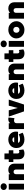

<svg xmlns="http://www.w3.org/2000/svg" viewBox="2829 -3668 854 6552"><g transform="rotate(-90 3256.0 -392.0)"><path d="M62.5 0V-520H262.5V0ZM162.5 -587Q116 -587 81.8 -615.2Q47.5 -643.5 47.5 -693Q47.5 -742.5 81.8 -770.8Q116 -799 162.5 -799Q209 -799 243.2 -770.8Q277.5 -742.5 277.5 -693Q277.5 -643.5 243.2 -615.2Q209 -587 162.5 -587Z M387.5 0V-520H587.5V-472Q614.5 -504.5 651.8 -519.8Q689 -535 731.5 -535Q806.5 -535 854.2 -506Q902 -477 924.8 -430.5Q947.5 -384 947.5 -331V0H747.5V-268Q747.5 -309.5 728.2 -332.2Q709 -355 668.5 -355Q642.5 -355 624.5 -344Q606.5 -333 597 -313.2Q587.5 -293.5 587.5 -268V0Z M1292.5 15Q1199.5 15 1147.5 -36.8Q1095.5 -88.5 1095.5 -189V-667H1295.5V-520H1403.5V-364H1295.5V-220Q1295.5 -187 1312.5 -173.5Q1329.5 -160 1352.5 -160Q1367 -160 1382 -163.8Q1397 -167.5 1410.5 -175L1432.5 -20Q1408 -6 1371.2 4.5Q1334.5 15 1292.5 15ZM1003.5 -364V-520H1111.5V-364Z M1771.5 15Q1684 15 1618.5 -19.5Q1553 -54 1516.8 -116Q1480.5 -178 1480.5 -261Q1480.5 -321.5 1501.8 -371.8Q1523 -422 1561.8 -458.5Q1600.5 -495 1653.2 -515Q1706 -535 1769.5 -535Q1840.5 -535 1895.8 -510Q1951 -485 1987 -440.2Q2023 -395.5 2036 -335.2Q2049 -275 2034.5 -204H1659.5Q1661.5 -183.5 1676.8 -168Q1692 -152.5 1717.5 -143.8Q1743 -135 1775.5 -135Q1823 -135 1864 -146Q1905 -157 1945.5 -181L2003.5 -49Q1980.5 -31.5 1941 -17Q1901.5 -2.5 1856.5 6.2Q1811.5 15 1771.5 15ZM1672.5 -334H1846.5Q1846.5 -361 1823.5 -378Q1800.5 -395 1763.5 -395Q1725.5 -395 1700.2 -378Q1675 -361 1672.5 -334Z M2128 0V-520H2328V-466Q2347.5 -501.5 2384 -518.8Q2420.5 -536 2464.5 -536Q2483 -536 2496.2 -533.8Q2509.5 -531.5 2522.5 -529L2500 -324Q2481.5 -331.5 2460.2 -335.8Q2439 -340 2418 -340Q2379 -340 2353.5 -319Q2328 -298 2328 -253V0Z M2731 0 2554 -520H2767L2857 -173H2838L2925 -520H3133L2965 0Z M3446 15Q3358.5 15 3293 -19.5Q3227.5 -54 3191.2 -116Q3155 -178 3155 -261Q3155 -321.5 3176.2 -371.8Q3197.5 -422 3236.2 -458.5Q3275 -495 3327.8 -515Q3380.5 -535 3444 -535Q3515 -535 3570.2 -510Q3625.5 -485 3661.5 -440.2Q3697.5 -395.5 3710.5 -335.2Q3723.5 -275 3709 -204H3334Q3336 -183.5 3351.2 -168Q3366.5 -152.5 3392 -143.8Q3417.5 -135 3450 -135Q3497.5 -135 3538.5 -146Q3579.5 -157 3620 -181L3678 -49Q3655 -31.5 3615.5 -17Q3576 -2.5 3531 6.2Q3486 15 3446 15ZM3347 -334H3521Q3521 -361 3498 -378Q3475 -395 3438 -395Q3400 -395 3374.8 -378Q3349.5 -361 3347 -334Z M3802.5 0V-520H4002.5V-472Q4029.5 -504.5 4066.8 -519.8Q4104 -535 4146.5 -535Q4221.5 -535 4269.2 -506Q4317 -477 4339.8 -430.5Q4362.5 -384 4362.5 -331V0H4162.5V-268Q4162.5 -309.5 4143.2 -332.2Q4124 -355 4083.5 -355Q4057.5 -355 4039.5 -344Q4021.5 -333 4012 -313.2Q4002.5 -293.5 4002.5 -268V0Z M4707.5 15Q4614.5 15 4562.5 -36.8Q4510.5 -88.5 4510.5 -189V-667H4710.5V-520H4818.5V-364H4710.5V-220Q4710.5 -187 4727.5 -173.5Q4744.5 -160 4767.5 -160Q4782 -160 4797 -163.8Q4812 -167.5 4825.5 -175L4847.5 -20Q4823 -6 4786.2 4.5Q4749.5 15 4707.5 15ZM4418.5 -364V-520H4526.5V-364Z M4934.5 0V-520H5134.5V0ZM5034.5 -587Q4988 -587 4953.8 -615.2Q4919.5 -643.5 4919.5 -693Q4919.5 -742.5 4953.8 -770.8Q4988 -799 5034.5 -799Q5081 -799 5115.2 -770.8Q5149.5 -742.5 5149.5 -693Q5149.5 -643.5 5115.2 -615.2Q5081 -587 5034.5 -587Z M5514.5 15Q5427.5 15 5361.2 -22.5Q5295 -60 5257.8 -122.5Q5220.5 -185 5220.5 -260Q5220.5 -314 5241.8 -363.5Q5263 -413 5302.2 -451.5Q5341.5 -490 5395.5 -512.5Q5449.5 -535 5514.5 -535Q5601.5 -535 5667.8 -497.5Q5734 -460 5771.2 -397.5Q5808.5 -335 5808.5 -260Q5808.5 -206 5787.2 -156.5Q5766 -107 5726.8 -68.5Q5687.5 -30 5633.8 -7.5Q5580 15 5514.5 15ZM5514.5 -155Q5542.5 -155 5565.2 -167.8Q5588 -180.5 5601.2 -204Q5614.5 -227.5 5614.5 -260Q5614.5 -292.5 5601.5 -316Q5588.5 -339.5 5565.8 -352.2Q5543 -365 5514.5 -365Q5486 -365 5463.2 -352.2Q5440.5 -339.5 5427.5 -316Q5414.5 -292.5 5414.5 -260Q5414.5 -227.5 5427.8 -204Q5441 -180.5 5463.8 -167.8Q5486.5 -155 5514.5 -155Z M5894.5 0V-520H6094.5V-472Q6121.5 -504.5 6158.8 -519.8Q6196 -535 6238.5 -535Q6313.5 -535 6361.2 -506Q6409 -477 6431.8 -430.5Q6454.5 -384 6454.5 -331V0H6254.5V-268Q6254.5 -309.5 6235.2 -332.2Q6216 -355 6175.5 -355Q6149.5 -355 6131.5 -344Q6113.5 -333 6104 -313.2Q6094.5 -293.5 6094.5 -268V0Z"/></g></svg>

Font: Geologica Black
Style: Regular
Weight: 900
Designer: Sindre Bremnes, Frode Helland
Foundry: Monokrom Skriftforlag AS
Version: Version 1.010;gftools[0.9.28]